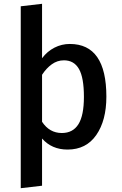

<svg xmlns="http://www.w3.org/2000/svg" viewBox="-20 -773 640 1009"><path d="M201 -467Q228 -503 266 -522.5Q304 -542 347 -542Q539 -542 539 -265Q539 -140 486 -63.5Q433 13 335 13Q252 13 201 -45V203L89 216V-740L201 -753ZM201 -380V-133Q240 -74 305 -74Q363 -74 392 -120Q421 -166 421 -264Q421 -365 395 -410.5Q369 -456 316 -456Q281 -456 252 -435Q223 -414 201 -380Z"/></svg>

Font: Fira Mono Medium
Style: Regular
Weight: 500
Designer: Carrois Corporate & Edenspiekermann AG
Foundry: Carrois Corporate GbR & Edenspiekermann AG
Version: Version 3.206